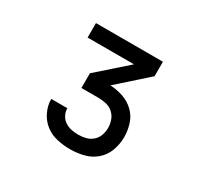

<svg xmlns="http://www.w3.org/2000/svg" viewBox="-107 -905 765 735"><g transform="rotate(30 275.0 -538.0)"><path d="M277 -304Q249 -304 220 -310.5Q191 -317 168.5 -334.5Q146 -352 133 -379Q120 -406 120 -434V-435H191Q191 -419 198.5 -405Q206 -391 219 -382.5Q232 -374 247 -371Q262 -368 277 -368Q294 -368 310.5 -372Q327 -376 340 -387.5Q353 -399 358.5 -415Q364 -431 364 -448Q364 -465 358 -481.5Q352 -498 339 -509.5Q326 -521 309 -525Q292 -529 275 -529H199V-594L328 -708H123V-772H419V-708L290 -593Q319 -592 347 -582.5Q375 -573 396 -553Q417 -533 426 -505Q435 -477 435 -448Q435 -417 424.5 -388Q414 -359 391 -339Q368 -319 338 -311.5Q308 -304 277 -304Z"/></g></svg>

Font: Lode
Style: Regular
Weight: 400
Monospace: yes
Designer: Belleve Invis
Foundry: Belleve Invis
Version: Version 29.2.0; ttfautohint (v1.8.3)